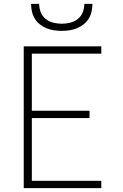

<svg xmlns="http://www.w3.org/2000/svg" viewBox="-20 -975 640 995"><path d="M103 0V-735H505V-697H145V-401H444V-363H145V-38H505V0ZM300 -815Q280 -815 260 -818Q240 -821 221.5 -828.5Q203 -836 187 -848.5Q171 -861 160.5 -878Q150 -895 145.5 -915Q141 -935 141 -955H183Q183 -933 191 -912Q199 -891 216.5 -877Q234 -863 256 -857.5Q278 -852 300 -852Q322 -852 344 -857.5Q366 -863 383.5 -877Q401 -891 409 -912Q417 -933 417 -955H459Q459 -935 454.5 -915Q450 -895 439.5 -878Q429 -861 413 -848.5Q397 -836 378.5 -828.5Q360 -821 340 -818Q320 -815 300 -815Z"/></svg>

Font: Iosevka Extralight Extended
Style: Regular
Weight: 200
Width: 7
Monospace: yes
Designer: Belleve Invis
Foundry: Belleve Invis
Version: Version 32.5.0; ttfautohint (v1.8.4)